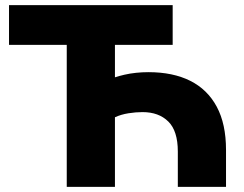

<svg xmlns="http://www.w3.org/2000/svg" viewBox="-20 -725 948 745"><path d="M239 0V-551H15V-705H650V-551H426V-425Q441 -430 462.5 -435Q484 -440 508 -442.5Q532 -445 556 -445Q651 -445 718 -411.5Q785 -378 821 -311Q857 -244 857 -143V0H670V-137Q670 -217 633 -253.5Q596 -290 533 -290Q507 -290 478.5 -285.5Q450 -281 426 -270V0Z"/></svg>

Font: Nunito Sans 10pt Black
Style: Regular
Weight: 900
Designer: Vernon Adams
Foundry: Vernon Adams
Version: Version 3.101;gftools[0.9.27]